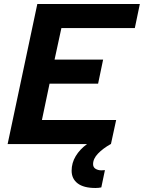

<svg xmlns="http://www.w3.org/2000/svg" viewBox="-20 -718 717 957"><path d="M166 -698H677L652 -578H286L252 -421H494L469 -301H227L189 -120H559L533 0H532Q493 22 468.5 47.5Q444 73 444 100Q444 116 456.5 123.5Q469 131 485 131Q495 131 503 130L485 216Q472 219 456 219Q397 219 367 196Q337 173 337 133Q337 94 357.5 60Q378 26 414 0H18Z"/></svg>

Font: Azeret Mono SemiBold
Style: Italic
Weight: 600
Italic angle: -12°
Designer: Martin Vácha
Foundry: Displaay
Version: Version 1.000; Glyphs 3.0.3, build 3074